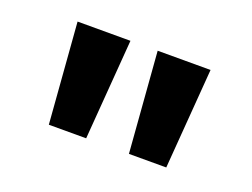

<svg xmlns="http://www.w3.org/2000/svg" viewBox="-55 -876 608 464"><g transform="rotate(20 249.5 -644.0)"><path d="M98 -515 78 -773H214L194 -515ZM304 -515 284 -773H420L400 -515Z"/></g></svg>

Font: Noto Sans Telugu
Style: Regular
Weight: 400
Designer: Jelle Bosma - Monotype Design Team
Foundry: Monotype Imaging Inc.
Version: Version 2.003